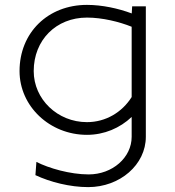

<svg xmlns="http://www.w3.org/2000/svg" viewBox="-20 -566 716 786"><path d="M118 -275C118 -402 209.6 -494 336 -494C398.6 -494 468 -477 519 -456.5V-168.7C480.2 -106.8 413.3 -66 336 -66C215.7 -66 118 -159.6 118 -275ZM60 -275C60 -130.9 183.6 -14 336 -14C406.7 -14 470.8 -41.7 519 -87.2V-6C519 79 440.2 148 343 148C267 148 179.6 122.6 129 96.8L125 151C185.6 179.3 266 200 341 200C471.3 200 577 108 577 -6V-540H521L519.3 -511C463.9 -531.7 397.9 -546 336 -546C175.9 -546 60 -432.2 60 -275Z"/></svg>

Font: Resamitz
Style: Regular
Weight: 500
Designer: gluk
Foundry: gluk
Version: Version 0.047